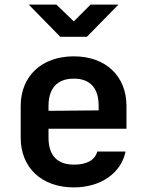

<svg xmlns="http://www.w3.org/2000/svg" viewBox="-20 -805 640 835"><path d="M495 -785H374L301 -712L225 -785H105L242 -645H358ZM530 -344C530 -474 440 -560 301 -560C161 -560 70 -474 70 -344V-206C70 -76 161 10 301 10C418 10 507 -52 526 -146H403C393 -109 358 -89 302 -89C229 -89 191 -129 191 -206V-245H530ZM191 -344C191 -420 228 -463 301 -463C373 -463 409 -421 409 -345V-325L191 -323Z"/></svg>

Font: Tekne LDO
Style: Bold
Weight: 700
Monospace: yes
Designer: Alessio Laiso, Mario Rullo, Paolo Rosset
Foundry: Alessio Laiso
Version: Version 1.000;hotconv 1.0.109;makeotfexe 2.5.65596